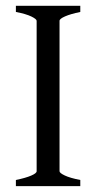

<svg xmlns="http://www.w3.org/2000/svg" viewBox="-20 -635 338 655"><path d="M34.2 0V-21Q67.4 -27.8 86.2 -35.9Q105 -43.9 105 -50.8V-564Q105 -569.8 87.2 -578.6Q69.3 -587.4 34.2 -594.2V-615.2H253.9V-594.2Q220.7 -587.4 201.9 -579.1Q183.1 -570.8 183.1 -564V-50.8Q183.1 -44.9 200.9 -36.4Q218.8 -27.8 253.9 -21V0Z"/></svg>

Font: Gentium Plus Phon
Style: Regular
Weight: 400
Designer: J. Victor Gaultney, Annie Olsen, Iska Routamaa, Becca Hirsbrunner
Foundry: SIL International
Version: Version 5.000